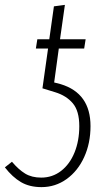

<svg xmlns="http://www.w3.org/2000/svg" viewBox="-23 -761 449 787"><path d="M348 -244Q348 -174 322 -117Q296 -60 250 -27Q204 6 147 6Q98 6 63 -14.5Q28 -35 -3 -75L26 -98Q53 -66 80 -49.5Q107 -33 146 -33Q192 -33 227.5 -60.5Q263 -88 282.5 -136Q302 -184 302 -244Q302 -306 275.5 -337.5Q249 -369 203 -383L151 -399L174 -562H124L130 -600H179L198 -735L243 -741L223 -600H328L322 -562H218L199 -423L226 -416Q348 -379 348 -244Z"/></svg>

Font: Fira Sans Extra Condensed ExtraLight
Style: Italic
Weight: 275
Width: 3
Italic angle: -8°
Designer: Carrois Corporate & Edenspiekermann AG
Foundry: Carrois Corporate GbR & Edenspiekermann AG
Version: Version 4.203